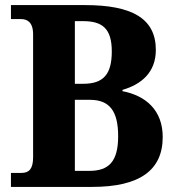

<svg xmlns="http://www.w3.org/2000/svg" viewBox="-20 -734 692 754"><path d="M23 0H342C528 0 619 -65 619 -196C619 -300 554 -358 461 -376V-381C533 -402 592 -448 592 -538C592 -663 496 -714 314 -714H23V-659H63C86 -659 110 -648 110 -599V-116C110 -71 94 -55 65 -55H23ZM307 -405H274V-651H306C382 -651 419 -622 419 -532C419 -442 386 -405 307 -405ZM331 -63H274V-342H333C411 -342 444 -297 444 -199C444 -98 406 -63 331 -63Z"/></svg>

Font: Noto Serif Armenian SemiCondensed
Style: Bold
Weight: 700
Width: 4
Designer: Monotype Design Team
Foundry: Monotype Imaging Inc.
Version: Version 2.008